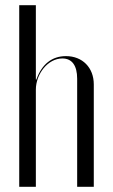

<svg xmlns="http://www.w3.org/2000/svg" viewBox="-20 -719 435 739"><path d="M120 -413H118V-699H54V0H118V-374C118 -434 164 -494 220 -494C257 -494 277 -467 277 -416V0H341V-394C341 -459 297 -503 234 -503C180 -503 141 -472 120 -413Z"/></svg>

Font: Moniqa Display
Style: Regular
Weight: 400
Designer: Rajesh Rajput
Foundry: Rajesh Rajput
Version: Version 1.000